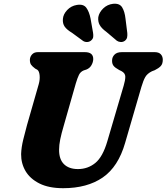

<svg xmlns="http://www.w3.org/2000/svg" viewBox="-20 -974 876 1009"><path d="M544 -231.5 630 -524Q638.5 -552.5 638.5 -571Q638.5 -589.5 618 -600.5L606.5 -606Q584.5 -618 576.5 -628.5Q568.5 -639 569 -656Q569 -674 581.8 -687Q594.5 -700 620 -700H793Q814.5 -700 825 -688.8Q835.5 -677.5 835.5 -660Q835.5 -638 824.5 -626.5Q813.5 -615 793 -605L778.5 -599.5Q754 -587.5 743.5 -569.2Q733 -551 723 -517L637.5 -223Q601.5 -97.5 519.8 -41.2Q438 15 312 15Q236.5 15 187.2 -9.8Q138 -34.5 114.2 -75Q90.5 -115.5 91 -164Q92 -199.5 102.5 -241.8Q113 -284 122 -317L183.5 -531.5Q190.5 -556.5 188.2 -578.5Q186 -600.5 176 -607.5L165 -613.5Q149 -625.5 143 -634.5Q137 -643.5 137 -660Q137.5 -676 148.5 -688Q159.5 -700 178.5 -700H426Q470.5 -700 470 -663Q469.5 -647 460.5 -631.2Q451.5 -615.5 434 -608.5L420 -604Q403 -597 395 -580.8Q387 -564.5 378.5 -536L316 -317Q302.5 -271.5 296.5 -241.5Q290.5 -211.5 290.5 -188Q290 -137 316.2 -111.2Q342.5 -85.5 389.5 -85.5Q441.5 -85.5 480.8 -117.5Q520 -149.5 544 -231.5ZM639.5 -876 649 -800.5Q650 -788 648 -777.8Q646 -767.5 636 -759.5Q626 -752.5 614.2 -753.2Q602.5 -754 594 -760L539 -806.5Q513.5 -825 503.8 -842.8Q494 -860.5 496.5 -884Q501 -909 522.5 -929.8Q544 -950.5 574 -954Q608.5 -957.5 622 -935.2Q635.5 -913 639.5 -876ZM456 -876 469 -802Q471 -790 469.8 -779.8Q468.5 -769.5 458.5 -761Q449.5 -753.5 437.5 -753.2Q425.5 -753 416.5 -759L358.5 -801.5Q331 -818 319.8 -834.2Q308.5 -850.5 310.5 -874.5Q312.5 -899.5 333 -921.2Q353.5 -943 383.5 -948Q418.5 -954 433.8 -933Q449 -912 456 -876Z"/></svg>

Font: Fraunces 9pt SuperSoft
Style: Bold Italic
Weight: 700
Italic angle: -16°
Version: Version 1.000;[b76b70a41]